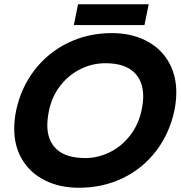

<svg xmlns="http://www.w3.org/2000/svg" viewBox="-20 -870 851 905"><path d="M348 -850H681L661 -752H328ZM47 -264Q47 -304 56 -349Q79 -457 143 -540Q207 -623 301.5 -668.5Q396 -714 507 -714Q597 -714 666 -679.5Q735 -645 773 -581.5Q811 -518 811 -434Q811 -394 802 -349Q779 -241 716 -158.5Q653 -76 559 -30.5Q465 15 352 15Q262 15 192.5 -19.5Q123 -54 85 -117Q47 -180 47 -264ZM647 -349Q655 -387 655 -415Q655 -490 610 -531Q565 -572 477 -572Q415 -572 359.5 -544.5Q304 -517 264.5 -466.5Q225 -416 211 -349Q203 -309 203 -280Q203 -206 248 -165.5Q293 -125 382 -125Q442 -125 497.5 -152.5Q553 -180 592.5 -230.5Q632 -281 647 -349Z"/></svg>

Font: Prompt SemiBold
Style: Italic
Weight: 600
Italic angle: -12°
Designer: Katatrad Team
Foundry: CadsonDemak
Version: Version 1.001